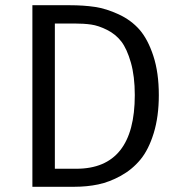

<svg xmlns="http://www.w3.org/2000/svg" viewBox="-20 -715 687 735"><path d="M247 -695Q300 -695 343.5 -688.5Q387 -682 434.5 -660Q482 -638 514 -601.5Q546 -565 567 -501Q588 -437 588 -351Q588 -269 568.5 -205.5Q549 -142 517.5 -104Q486 -66 442.5 -42Q399 -18 356 -9Q313 0 265 0H104V-695ZM265 -625H190V-69H272Q496 -69 496 -351Q496 -423 481 -475.5Q466 -528 444.5 -556Q423 -584 390 -600.5Q357 -617 329 -621Q301 -625 265 -625Z"/></svg>

Font: Sedus Text
Style: Regular
Weight: 400
Designer: TypeMates
Foundry: TypeMates, Runge Thomsen GbR
Version: Version 4.202;PS 004.202;hotconv 1.0.88;makeotf.lib2.5.64775